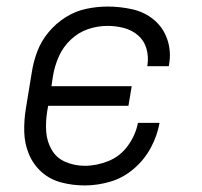

<svg xmlns="http://www.w3.org/2000/svg" viewBox="-20 -558 616 586"><path d="M239 8Q277 8 316.5 -3.5Q356 -15 388.5 -43Q421 -71 440.5 -107.5Q460 -144 467 -183H401Q394 -146 370.5 -113.5Q347 -81 311 -66.5Q275 -52 239 -52Q208 -52 180.5 -63.5Q153 -75 138 -100.5Q123 -126 121 -156.5Q119 -187 124 -218L127 -235H372L382 -295H137L142 -328Q147 -357 159.5 -385.5Q172 -414 195.5 -436.5Q219 -459 248.5 -469Q278 -479 308 -479Q334 -479 358.5 -472.5Q383 -466 401.5 -450Q420 -434 427 -409.5Q434 -385 430 -359L429 -356H495L496 -361Q503 -400 491 -436.5Q479 -473 450.5 -497Q422 -521 384.5 -529.5Q347 -538 308 -538Q276 -538 243 -531Q210 -524 180.5 -505.5Q151 -487 128.5 -460Q106 -433 94 -401.5Q82 -370 77 -337L59 -227Q53 -191 54 -155Q55 -119 68.5 -87Q82 -55 107.5 -32.5Q133 -10 167.5 -1Q202 8 239 8Z"/></svg>

Font: Iosevka Sparkle Light Oblique
Style: Regular
Weight: 300
Italic angle: -9°
Designer: Belleve Invis
Foundry: Belleve Invis
Version: Version 4.5.0; ttfautohint (v1.8.3)